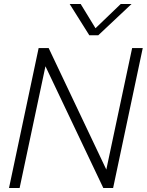

<svg xmlns="http://www.w3.org/2000/svg" viewBox="-20 -939 733 959"><path d="M328 -919H383L457 -798L583 -919H637L471 -763H426ZM173 -699H223L511 -92L640 -699H693L545 0H496L207 -608L78 0H25Z"/></svg>

Font: Prompt ExtraLight
Style: Italic
Weight: 275
Italic angle: -12°
Designer: Katatrad Team
Foundry: CadsonDemak
Version: Version 1.000